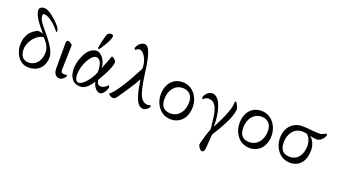

<svg xmlns="http://www.w3.org/2000/svg" viewBox="-71 -1294 3744 2129"><g transform="rotate(20 1801.0 -230.0)"><path d="M114.3 -634.8C114.3 -562.5 187.5 -480.5 254.9 -398.4C235.4 -408.2 210.9 -412.1 188.5 -412.1C128.9 -382.8 57.6 -332 57.6 -195.3C57.6 -123 106.4 5.9 228.5 5.9C348.6 5.9 412.1 -74.2 412.1 -181.6C412.1 -255.9 327.1 -363.3 272.5 -427.7C202.1 -511.7 177.7 -541 177.7 -592.8C177.7 -602.5 181.6 -609.4 194.3 -609.4C262.7 -609.4 359.4 -505.9 383.8 -470.7C385.7 -467.8 393.6 -477.5 393.6 -481.4C393.6 -492.2 388.7 -505.9 378.9 -521.5C359.4 -552.7 251 -665 183.6 -673.8C139.6 -679.7 114.3 -652.3 114.3 -634.8ZM275.4 -367.2C313.5 -327.1 351.6 -282.2 351.6 -211.9C351.6 -100.6 278.3 -45.9 214.8 -45.9C137.7 -45.9 110.4 -98.6 110.4 -168C110.4 -259.8 197.3 -365.2 275.4 -367.2Z M592.8 2.9C628.9 2.9 662.1 -39.1 662.1 -46.9C662.1 -51.8 662.1 -58.6 655.3 -63.5C649.4 -59.6 635.7 -58.6 624 -58.6C602.5 -58.6 587.9 -71.3 588.9 -98.6C590.8 -196.3 593.8 -275.4 596.7 -387.7C596.7 -402.3 553.7 -422.9 547.9 -422.9C538.1 -422.9 530.3 -416 523.4 -406.2V-86.9C523.4 -38.1 546.9 2.9 592.8 2.9Z M966.8 -659.2C949.2 -659.2 925.8 -644.5 921.9 -634.8C902.3 -579.1 880.9 -470.7 880.9 -461.9C880.9 -457 888.7 -453.1 892.6 -453.1H895.5C903.3 -456.1 992.2 -587.9 992.2 -636.7C992.2 -647.5 987.3 -659.2 966.8 -659.2ZM1003.9 -129.9C1003.9 -129.9 1051.8 -210.9 1075.2 -259.8C1091.8 -294.9 1112.3 -346.7 1112.3 -373C1112.3 -400.4 1074.2 -425.8 1057.6 -425.8C1046.9 -397.5 1021.5 -328.1 995.1 -263.7C995.1 -354.5 930.7 -426.8 881.8 -426.8C756.8 -426.8 706.1 -229.5 706.1 -159.2C706.1 -46.9 759.8 8.8 836.9 8.8C898.4 8.8 937.5 -36.1 982.4 -100.6C987.3 -52.7 1028.3 2.9 1069.3 2.9C1118.2 2.9 1146.5 -84 1146.5 -91.8C1146.5 -96.7 1141.6 -111.3 1133.8 -114.3C1128.9 -103.5 1090.8 -70.3 1057.6 -70.3C1033.2 -70.3 1013.7 -76.2 1003.9 -129.9ZM899.4 -360.4C952.1 -360.4 970.7 -291 970.7 -213.9C970.7 -181.6 877.9 -26.4 809.6 -26.4C780.3 -26.4 763.7 -51.8 763.7 -112.3C763.7 -213.9 835 -360.4 899.4 -360.4Z M1470.7 -345.7C1453.1 -480.5 1428.7 -679.7 1354.5 -679.7C1315.4 -679.7 1276.4 -644.5 1263.7 -601.6C1263.7 -598.6 1264.6 -594.7 1266.6 -590.8C1269.5 -585.9 1273.4 -581.1 1276.4 -581.1C1283.2 -589.8 1299.8 -603.5 1321.3 -603.5C1366.2 -603.5 1422.9 -523.4 1422.9 -414.1C1348.6 -266.6 1220.7 -50.8 1170.9 -31.2C1170.9 -17.6 1205.1 3.9 1222.7 3.9C1239.3 3.9 1253.9 -4.9 1271.5 -29.3C1293.9 -60.5 1412.1 -233.4 1442.4 -294.9C1459 -202.1 1482.4 2.9 1579.1 2.9C1621.1 2.9 1645.5 -37.1 1650.4 -44.9C1651.4 -47.9 1650.4 -48.8 1650.4 -50.8C1650.4 -53.7 1645.5 -65.4 1642.6 -66.4C1638.7 -62.5 1629.9 -56.6 1619.1 -56.6C1606.4 -56.6 1555.7 -52.7 1521.5 -126C1506.8 -158.2 1485.4 -231.4 1470.7 -345.7Z M1766.6 -182.6C1766.6 -289.1 1828.1 -366.2 1918 -366.2C1985.4 -366.2 2037.1 -327.1 2037.1 -237.3C2037.1 -130.9 1973.6 -53.7 1884.8 -53.7C1814.5 -53.7 1766.6 -87.9 1766.6 -182.6ZM1710.9 -215.8C1710.9 -104.5 1783.2 6.8 1908.2 6.8C2017.6 6.8 2092.8 -77.1 2092.8 -204.1C2092.8 -315.4 2018.6 -426.8 1894.5 -426.8C1786.1 -426.8 1710.9 -343.8 1710.9 -215.8Z M2382.8 192.4C2391.6 134.8 2394.5 27.3 2397.5 9.8C2407.2 -5.9 2490.2 -138.7 2525.4 -220.7C2552.7 -285.2 2559.6 -325.2 2559.6 -346.7C2559.6 -364.3 2534.2 -425.8 2520.5 -425.8C2518.6 -425.8 2509.8 -423.8 2509.8 -412.1C2509.8 -385.7 2509.8 -358.4 2481.4 -283.2C2453.1 -208 2422.9 -152.3 2387.7 -81.1C2387.7 -88.9 2385.7 -138.7 2384.8 -151.4C2376 -281.2 2333 -421.9 2246.1 -422.9C2207 -422.9 2168 -387.7 2155.3 -344.7C2155.3 -341.8 2156.2 -337.9 2158.2 -334C2161.1 -329.1 2165 -324.2 2168 -324.2C2174.8 -333 2198.2 -353.5 2223.6 -353.5C2286.1 -353.5 2338.9 -317.4 2354.5 -120.1C2356.4 -90.8 2362.3 -81.1 2362.3 -39.1C2334 33.2 2303.7 142.6 2303.7 160.2C2303.7 178.7 2335 220.7 2353.5 220.7C2366.2 220.7 2379.9 210 2382.8 192.4Z M2696.3 -182.6C2696.3 -289.1 2757.8 -366.2 2847.7 -366.2C2915 -366.2 2966.8 -327.1 2966.8 -237.3C2966.8 -130.9 2903.3 -53.7 2814.5 -53.7C2744.1 -53.7 2696.3 -87.9 2696.3 -182.6ZM2640.6 -215.8C2640.6 -104.5 2712.9 6.8 2837.9 6.8C2947.3 6.8 3022.5 -77.1 3022.5 -204.1C3022.5 -315.4 2948.2 -426.8 2824.2 -426.8C2715.8 -426.8 2640.6 -343.8 2640.6 -215.8Z M3426.8 -349.6C3448.2 -343.8 3489.3 -337.9 3502.9 -337.9C3569.3 -337.9 3598.6 -416 3598.6 -422.9C3595.7 -429.7 3589.8 -431.6 3581.1 -433.6C3559.6 -421.9 3542 -409.2 3512.7 -409.2C3417 -409.2 3393.6 -421.9 3309.6 -421.9C3201.2 -422.9 3118.2 -343.8 3118.2 -215.8C3118.2 -104.5 3190.4 6.8 3315.4 6.8C3423.8 7.8 3490.2 -74.2 3490.2 -202.1C3490.2 -283.2 3446.3 -334 3426.8 -349.6ZM3325.2 -366.2C3350.6 -366.2 3375 -363.3 3383.8 -357.4C3411.1 -339.8 3434.6 -286.1 3434.6 -235.4C3434.6 -128.9 3381.8 -54.7 3292 -53.7C3221.7 -53.7 3173.8 -86.9 3173.8 -182.6C3173.8 -289.1 3235.4 -366.2 3325.2 -366.2Z"/></g></svg>

Font: Crimson
Style: Roman
Weight: 400
Version: Version 0.2